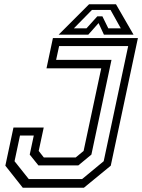

<svg xmlns="http://www.w3.org/2000/svg" viewBox="-20 -878 665 898"><path d="M86.5 0 5 -103 43 -281.5H184.5L161 -172L185 -141.5H334L371 -172L453.5 -558.5H197.5L227.5 -700H625L498 -103L372.5 0ZM114.5 -40.5H364L465 -124L579.5 -662.5H256.5L242.5 -598H501.5L407.5 -155L346.5 -104.5H159.5L119 -155L138 -244H73.5L48 -124ZM396.5 -858H522.5L604.5 -716H466L441 -770L393 -716H254.5ZM410 -831.5 325.5 -745.5H384.5L435 -801.5H459L486.5 -745.5H545L497 -831.5Z"/></svg>

Font: Tourney
Style: Italic
Weight: 400
Italic angle: -12°
Version: Version 1.015